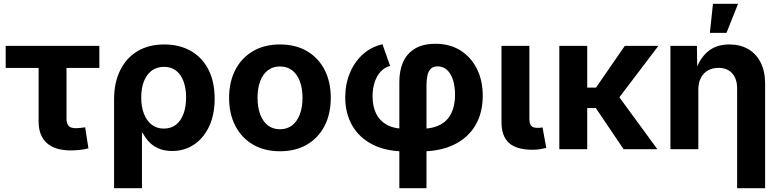

<svg xmlns="http://www.w3.org/2000/svg" viewBox="-20 -781 4085 1005"><path d="M350.1 6.3Q267.6 6.3 224.9 -32.5Q182.1 -71.3 182.1 -145V-425.3H9.8V-541H500V-425.3H328.1V-159.7Q328.1 -133.8 339.4 -121.8Q350.6 -109.9 377.4 -109.9Q387.2 -109.9 402.1 -111.6Q417 -113.3 425.8 -114.7L442.9 -4.4Q419.4 1.5 396 3.9Q372.6 6.3 350.1 6.3Z M577.1 204.1V-260.7Q577.1 -348.1 608.9 -412.8Q640.6 -477.5 699.5 -512.9Q758.3 -548.3 840.3 -548.3Q919.4 -548.3 978.5 -514.6Q1037.6 -481 1070.6 -417.7Q1103.5 -354.5 1103.5 -265.1Q1103.5 -180.2 1074.5 -118.7Q1045.4 -57.1 995.1 -23.9Q944.8 9.3 881.3 9.3Q838.4 9.3 807.9 -4.9Q777.3 -19 757.8 -40.8Q738.3 -62.5 727.1 -85.4H723.1V204.1ZM837.4 -107.9Q875.5 -107.9 901.4 -128.4Q927.2 -148.9 940.7 -185.8Q954.1 -222.7 954.1 -270.5Q954.1 -318.4 940.9 -354.5Q927.7 -390.6 902.1 -410.9Q876.5 -431.2 838.4 -431.2Q801.3 -431.2 774.4 -411.4Q747.6 -391.6 733.4 -355.7Q719.2 -319.8 719.2 -270.5Q719.2 -222.2 733.4 -185.5Q747.6 -148.9 773.9 -128.4Q800.3 -107.9 837.4 -107.9Z M1445.3 10.7Q1364.3 10.7 1304.4 -24.2Q1244.6 -59.1 1211.9 -122.1Q1179.2 -185.1 1179.2 -268.6Q1179.2 -352.5 1211.9 -415.5Q1244.6 -478.5 1304.4 -513.4Q1364.3 -548.3 1445.3 -548.3Q1527.3 -548.3 1586.9 -513.4Q1646.5 -478.5 1679 -415.5Q1711.4 -352.5 1711.4 -268.6Q1711.4 -185.1 1679 -122.1Q1646.5 -59.1 1586.9 -24.2Q1527.3 10.7 1445.3 10.7ZM1445.3 -104.5Q1483.9 -104.5 1510.3 -125.7Q1536.6 -147 1550 -184.1Q1563.5 -221.2 1563.5 -269Q1563.5 -316.9 1550 -354Q1536.6 -391.1 1510.3 -412.1Q1483.9 -433.1 1445.3 -433.1Q1407.2 -433.1 1380.9 -412.1Q1354.5 -391.1 1341.3 -354.2Q1328.1 -317.4 1328.1 -269Q1328.1 -221.2 1341.3 -184.1Q1354.5 -147 1380.9 -125.7Q1407.2 -104.5 1445.3 -104.5Z M2070.3 204.1V-353.5Q2070.3 -412.1 2090.3 -456.8Q2110.4 -501.5 2152.1 -526.6Q2193.8 -551.8 2260.3 -551.8Q2334.5 -551.8 2389.6 -517.3Q2444.8 -482.9 2475.8 -421.6Q2506.8 -360.4 2506.8 -279.8Q2506.8 -189.5 2468 -124.3Q2429.2 -59.1 2356.2 -23.7Q2283.2 11.7 2179.7 11.7H2103.5Q2002 11.7 1931.4 -23.9Q1860.8 -59.6 1824 -123.5Q1787.1 -187.5 1787.1 -271.5Q1787.1 -339.4 1810.8 -397.5Q1834.5 -455.6 1878.2 -495.6Q1921.9 -535.6 1981.9 -549.3L2022 -436Q1994.1 -428.7 1973.6 -407.2Q1953.1 -385.7 1941.7 -352.5Q1930.2 -319.3 1930.2 -277.3Q1930.2 -224.1 1949 -186Q1967.8 -147.9 2006.3 -127.2Q2044.9 -106.4 2103.5 -106.4H2179.7Q2241.7 -106.4 2282 -127Q2322.3 -147.5 2342 -187.3Q2361.8 -227.1 2361.8 -285.2Q2361.8 -329.1 2351.1 -362.5Q2340.3 -396 2320.1 -414.8Q2299.8 -433.6 2270.5 -433.6Q2246.6 -433.6 2233.9 -419.9Q2221.2 -406.2 2216.8 -383.5Q2212.4 -360.8 2212.4 -333V204.1Z M2768.1 2.9Q2683.6 2.9 2644.3 -32.7Q2605 -68.4 2605 -141.1V-541H2751V-160.6Q2751 -134.3 2760.3 -123Q2769.5 -111.8 2792 -111.8Q2802.2 -111.8 2808.6 -112.3Q2814.9 -112.8 2819.8 -114.3L2839.4 -6.8Q2827.6 -3.9 2809.1 -0.5Q2790.5 2.9 2768.1 2.9Z M3053.7 -541V0H2907.7V-541ZM3426.3 -541 3179.2 -215.3H3018.1L3016.1 -322.3H3099.6L3250.5 -541ZM3244.1 0 3095.2 -220.7 3206.5 -293 3420.9 0Z M3635.3 -311V0H3489.3V-541H3627.9L3629.9 -404.8H3618.7Q3640.6 -473.1 3684.6 -510.7Q3728.5 -548.3 3797.9 -548.3Q3854.5 -548.3 3896.5 -523.9Q3938.5 -499.5 3961.7 -453.4Q3984.9 -407.2 3984.9 -343.3V204.1H3838.4V-317.4Q3838.4 -368.7 3812.5 -397.2Q3786.6 -425.8 3740.2 -425.8Q3709.5 -425.8 3685.8 -412.4Q3662.1 -398.9 3648.7 -373.5Q3635.3 -348.1 3635.3 -311ZM3695.8 -608.9 3711.9 -761.2H3843.3L3782.7 -608.9Z"/></svg>

Font: Inter 17pt
Style: Bold
Weight: 700
Version: Version 4.001;git-66647c0bb